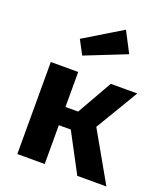

<svg xmlns="http://www.w3.org/2000/svg" viewBox="-150 -938 901 1041"><g transform="rotate(20 300.0 -417.5)"><path d="M73 -531H231V-329H304L419 -531H572L425 -285L587 0H419L300 -224H231V0H73ZM458 -716 221 -622 178 -703 396 -835Z"/></g></svg>

Font: Fira Mono
Style: Bold
Weight: 700
Monospace: yes
Designer: Carrois Corporate & Edenspiekermann AG
Foundry: Carrois Corporate GbR & Edenspiekermann AG
Version: Version 3.206